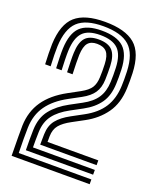

<svg xmlns="http://www.w3.org/2000/svg" viewBox="-149 -898 804 985"><g transform="rotate(20 253.0 -405.0)"><path d="M154.2 -104Q154.2 -121.5 154.5 -133.9Q154.8 -146.2 155 -161.5Q156.2 -208.5 180.2 -238.5Q204.2 -268.5 251 -293.8L314.2 -328Q379.5 -363.2 410.5 -412.2Q441.5 -461.2 444 -530Q444.5 -546.8 444.8 -566.2Q445 -585.8 444 -608.8Q440.2 -705.2 394.8 -745.6Q349.2 -786 252 -786Q155.8 -786 112.4 -744.9Q69 -703.8 65 -608.8Q64.2 -591.8 64.8 -561.1Q65.2 -530.5 67 -500H37Q35.5 -525.2 34.9 -557.9Q34.2 -590.5 35 -610Q39.5 -719.2 91.1 -764.6Q142.8 -810 252 -810Q363 -810 416.4 -765Q469.8 -720 474 -610Q475.5 -568 474 -529Q471 -445.8 431.9 -390.9Q392.8 -336 328.5 -301.5L265 -267.2Q224.5 -245.5 205 -222Q185.5 -198.5 185 -160.8Q185 -146.2 184.9 -142.4Q184.8 -138.5 184.8 -137.5Q184.8 -136.5 184.8 -130H462V-104ZM94.8 -52Q94.2 -82.5 94.2 -110.4Q94.2 -138.2 95 -163.2Q97 -230.5 131.2 -273.2Q165.5 -316 223 -347L286 -381Q336 -407.8 359.1 -443.1Q382.2 -478.5 384 -531Q384.5 -547.8 384.8 -566Q385 -584.2 384 -606.8Q381.2 -677.8 350.1 -707.9Q319 -738 252 -738Q185.8 -738 156.8 -706.9Q127.8 -675.8 125 -606.5Q124.2 -587.8 124.9 -557.8Q125.5 -527.8 127 -500H97Q95.5 -528.5 94.9 -558.8Q94.2 -589 95 -607.8Q98.5 -690.5 135 -726.2Q171.5 -762 252 -762Q335 -762 372.9 -726.4Q410.8 -690.8 414 -607.8Q415 -583.5 414.8 -566.1Q414.5 -548.8 414 -531Q411.8 -466.2 383 -425Q354.2 -383.8 300 -354.5L237 -320.5Q182.2 -291 154.5 -254.2Q126.8 -217.5 125 -162.5Q124.2 -137.8 124.1 -118.4Q124 -99 124.2 -78H462V-52ZM36 0Q35 -62.5 34.8 -103.4Q34.5 -144.2 35 -165Q37.5 -242.2 77 -299.8Q116.5 -357.2 195 -400L257.5 -434Q294.8 -454.5 308.8 -476.5Q322.8 -498.5 324 -534Q324.5 -552.5 324.8 -567.6Q325 -582.8 324 -605Q322.2 -651.8 304.9 -670.9Q287.5 -690 252 -690Q219 -690 203 -670.9Q187 -651.8 185 -605.2Q184.5 -588.5 184.9 -560.2Q185.2 -532 186.8 -500H156.8Q155.5 -529.8 154.9 -558.2Q154.2 -586.8 155 -605.5Q157.2 -662.5 179.4 -688.2Q201.5 -714 252 -714Q304.8 -714 328.2 -688.5Q351.8 -663 354 -605.5Q355.2 -569 354 -531.8Q352.5 -487.2 333.1 -458.8Q313.8 -430.2 271.8 -407.5L209 -373.5Q139 -335.8 103 -285.2Q67 -234.8 65 -164.2Q64.2 -138.5 64.4 -101.6Q64.5 -64.8 65.5 -26H462V0Z"/></g></svg>

Font: Big Shoulders Inline Text Black
Style: Regular
Weight: 900
Designer: Patric King
Foundry: XO Type Co
Version: Version 1.000